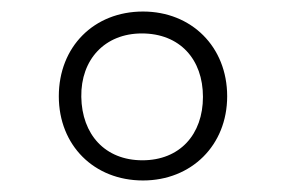

<svg xmlns="http://www.w3.org/2000/svg" viewBox="-20 -857 496 333"><path d="M374 -690C374 -776 312 -837 228 -837C143 -837 82 -776 82 -690C82 -605 143 -544 228 -544C312 -544 374 -605 374 -690ZM332 -689C332 -624 292 -579 227 -579C162 -579 122 -624 121 -689C120 -754 162 -799 226 -799C292 -799 332 -754 332 -689Z"/></svg>

Font: United Sans Thin
Style: Regular
Weight: 100
Designer: Pablo Impallari, Rodrigo Fuenzalida (Modified by Dan O. Williams)
Version: Version 1.000;PS 001.000;hotconv 1.0.88;makeotf.lib2.5.64775